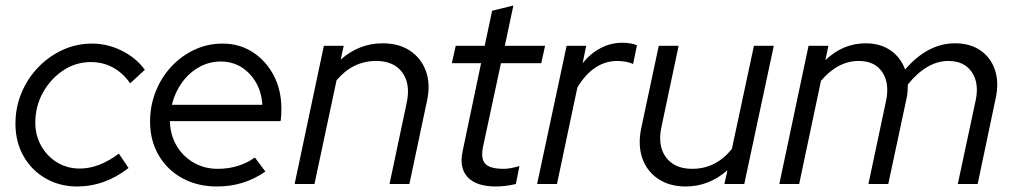

<svg xmlns="http://www.w3.org/2000/svg" viewBox="-20 -667 3677 696"><path d="M260 9Q196 9 145 -20.5Q94 -50 65 -101.5Q36 -153 36 -219Q36 -278 58 -330.5Q80 -383 118.5 -423Q157 -463 207 -486Q257 -509 314 -509Q370 -509 422 -483Q474 -457 505 -414L452 -365Q397 -442 309 -442Q255 -442 209.5 -412Q164 -382 136 -332Q108 -282 108 -222Q108 -176 129.5 -138Q151 -100 187.5 -78Q224 -56 269 -56Q305 -56 340.5 -70Q376 -84 411 -110L446 -58Q360 9 260 9Z M766 9Q696 9 641 -21Q586 -51 555 -104.5Q524 -158 524 -226Q524 -284 544.5 -335.5Q565 -387 601.5 -426Q638 -465 685.5 -487Q733 -509 787 -509Q848 -509 896 -478Q944 -447 972 -394Q1000 -341 1000 -273Q1000 -263 999.5 -251.5Q999 -240 997 -228H596Q597 -178 620 -139Q643 -100 682 -77.5Q721 -55 769 -55Q846 -55 904 -96L942 -45Q901 -17 858 -4Q815 9 766 9ZM603 -287H931Q927 -355 884.5 -399.5Q842 -444 780 -444Q738 -444 701.5 -423.5Q665 -403 639.5 -367.5Q614 -332 603 -287Z M1048 0 1154 -501H1226L1215 -451Q1282 -510 1367 -510Q1426 -510 1466.5 -483Q1507 -456 1524 -409Q1541 -362 1528 -302L1464 0H1392L1454 -293Q1469 -362 1438.5 -404Q1408 -446 1343 -446Q1259 -446 1200 -376L1120 0Z M1777 9Q1707 9 1675.5 -24.5Q1644 -58 1657 -119L1724 -438H1618L1632 -501H1737L1764 -628L1841 -647L1810 -501H1956L1942 -438H1796L1731 -135Q1722 -92 1739 -73.5Q1756 -55 1805 -55Q1819 -55 1832 -57.5Q1845 -60 1863 -65L1850 0Q1834 4 1814.5 6.5Q1795 9 1777 9Z M1927 0 2034 -501H2105L2092 -438Q2120 -473 2157 -492.5Q2194 -512 2236 -512Q2267 -512 2289 -503L2275 -435Q2265 -440 2249 -443Q2233 -446 2218 -446Q2131 -446 2073 -350L1999 0Z M2466 9Q2407 9 2366 -18.5Q2325 -46 2308.5 -93Q2292 -140 2304 -200L2368 -501H2440L2378 -208Q2363 -139 2394 -97Q2425 -55 2489 -55Q2575 -55 2633 -127L2713 -501H2785L2678 0H2606L2617 -50Q2550 9 2466 9Z M2805 0 2911 -501H2983L2972 -449Q3036 -510 3118 -510Q3171 -510 3208 -484.5Q3245 -459 3261 -415Q3343 -510 3442 -510Q3497 -510 3534.5 -484Q3572 -458 3587 -412.5Q3602 -367 3589 -309L3524 0H3452L3517 -304Q3530 -366 3502.5 -406Q3475 -446 3418 -446Q3340 -446 3271 -361Q3271 -349 3270 -336Q3269 -323 3266 -309L3200 0H3128L3191 -297Q3206 -363 3179 -404.5Q3152 -446 3093 -446Q3017 -446 2956 -374L2877 0Z"/></svg>

Font: Red Hat Display VF
Style: Italic
Weight: 300
Italic angle: -12°
Designer: Pentagram, MCKL
Foundry: Pentagram, MCKL
Version: Version 1.010